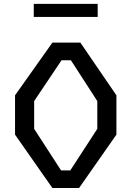

<svg xmlns="http://www.w3.org/2000/svg" viewBox="-20 -944 660 964"><path d="M243 0H377L564.5 -268V-465.5L383.5 -730H243L55.5 -465.5V-268ZM286.5 -88.5 151.5 -297V-436.5L289 -641.5H336L468.5 -436.5V-297L333 -88.5ZM149.5 -859H470.5V-924.5H149.5Z"/></svg>

Font: Monaspace Krypton
Style: Regular
Weight: 400
Designer: Riley Cran & the Lettermatic Team
Foundry: Lettermatic
Version: Version 1.200 (Monaspace Krypton)